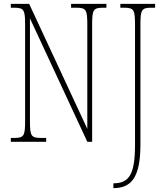

<svg xmlns="http://www.w3.org/2000/svg" viewBox="-20 -734 863 994"><path d="M567 240H569C656 239 707 190 707 15V-606C707 -683 713 -694 763 -694H783V-714H603V-694H623C673 -694 679 -683 679 -606V16C679 165 650 215 568 215H567ZM36 0H219V-20H191C141 -20 135 -31 135 -108V-639L432 0H457V-606C457 -683 463 -694 513 -694H531V-714H348V-694H376C426 -694 432 -683 432 -606V-67L131 -714H36V-694H54C104 -694 110 -683 110 -606V-108C110 -31 104 -20 54 -20H36Z"/></svg>

Font: Noto Serif ExtraCondensed Thin
Style: Regular
Weight: 100
Width: 2
Designer: Monotype Design Team
Foundry: Monotype Imaging Inc.
Version: Version 2.013